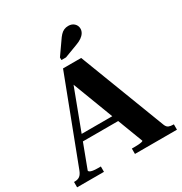

<svg xmlns="http://www.w3.org/2000/svg" viewBox="-209 -1085 1176 1239"><g transform="rotate(-30 378.5 -465.5)"><path d="M174 -284H483L484 -238H160ZM302 -625 330 -619 119 -59Q119 -54 126 -49.5Q133 -45 147.5 -42.5Q162 -40 184 -40H206V0H6V-40H12Q35 -40 49.5 -51Q64 -62 74 -89L311 -710H446L691 -71Q699 -51 712.5 -45.5Q726 -40 746 -40H750V0H437V-40H455Q471 -40 486 -41Q501 -42 511 -44.5Q521 -47 521 -50ZM392 -871 329 -781V-762H363L461 -799Q486 -808 502.5 -819.5Q519 -831 528 -845.5Q537 -860 537 -876Q537 -899 520.5 -915Q504 -931 477 -931Q459 -931 444.5 -924.5Q430 -918 417.5 -904.5Q405 -891 392 -871Z"/></g></svg>

Font: Roboto Serif 120pt Expanded SemiBold
Style: Regular
Weight: 600
Width: 7
Designer: Greg Gazdowicz
Foundry: Commercial Type
Version: Version 1.008